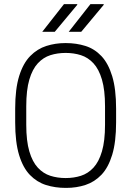

<svg xmlns="http://www.w3.org/2000/svg" viewBox="-20 -906 640 936"><path d="M300 10Q249 10 204.5 -4Q160 -18 126 -53Q92 -88 73 -150.5Q54 -213 54 -310V-376Q54 -473 73.5 -535.5Q93 -598 127.5 -633Q162 -668 206 -682Q250 -696 298 -696H301Q352 -696 396.5 -682Q441 -668 474.5 -632.5Q508 -597 527 -534.5Q546 -472 546 -376V-310Q546 -214 527 -151.5Q508 -89 474.5 -54Q441 -19 397 -4.5Q353 10 303 10ZM300 -38Q340 -38 374.5 -49Q409 -60 435.5 -88.5Q462 -117 477 -168Q492 -219 492 -298V-388Q492 -467 477 -518Q462 -569 435.5 -597.5Q409 -626 374.5 -637Q340 -648 300 -648Q260 -648 225.5 -637Q191 -626 164.5 -597.5Q138 -569 123 -518Q108 -467 108 -388V-298Q108 -219 123 -168Q138 -117 164.5 -88.5Q191 -60 225.5 -49Q260 -38 300 -38ZM315 -751 421 -886H485L486 -883L376 -751ZM186 -751 292 -886H356L357 -883L247 -751Z"/></svg>

Font: Chivo Mono Medium Thin
Style: Regular
Weight: 250
Monospace: yes
Version: Version 1.008